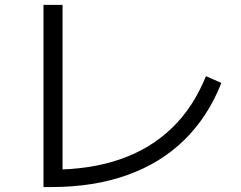

<svg xmlns="http://www.w3.org/2000/svg" viewBox="-20 -752 978 778"><path d="M156.2 -732.4H233.4V-12.7L189.5 -64.5Q345.7 -64.5 467.8 -106.9Q589.8 -149.4 676.8 -233.4Q763.7 -317.4 814.5 -443.4L877 -416Q823.2 -279.3 727.1 -185.1Q630.9 -90.8 495.1 -42.5Q359.4 5.9 188.5 5.9H156.2Z"/></svg>

Font: Pretendard JP Variable
Style: Regular
Weight: 400
Designer: Base glyphs from Inter by Rasmus Andersson; Hangul glyphs from Noto Sans CJK(Source Han Sans) by Jang Soo-young and Kang
Foundry: Kil Hyung-jin
Version: Version 1.307;Glyphs 3.2 (3192)